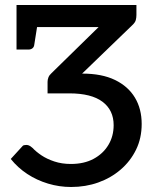

<svg xmlns="http://www.w3.org/2000/svg" viewBox="-20 -739 629 767"><path d="M264 8Q217 8 172 -5.5Q127 -19 89 -44Q51 -69 23 -104L66 -151Q71 -158 76 -159Q81 -160 85 -160Q90 -160 95.5 -158Q101 -156 110 -148Q124 -133 145.5 -118.5Q167 -104 197 -94Q227 -84 263 -84Q316 -84 354 -104.5Q392 -125 413 -160Q434 -195 434 -239Q434 -299 389.5 -332.5Q345 -366 257 -366H170V-412Q170 -421 173.5 -430Q177 -439 186 -447L374 -631H46V-719H525V-679Q525 -669 522.5 -659Q520 -649 508 -638L308 -445H309Q387 -445 439.5 -419.5Q492 -394 519 -349Q546 -304 546 -244Q546 -187 523.5 -141Q501 -95 462 -61.5Q423 -28 372.5 -10Q322 8 264 8ZM132 -656 117 -561Q116 -551 109.5 -546Q103 -541 93 -541H46V-631Z"/></svg>

Font: Aleo Medium
Style: Regular
Weight: 500
Designer: Alessio Laiso
Foundry: Alessio Laiso
Version: Version 2.001;gftools[0.9.29]